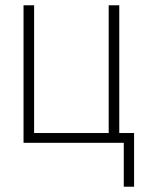

<svg xmlns="http://www.w3.org/2000/svg" viewBox="-20 -540 540 726"><path d="M448 166V0H69V-520H109V-37H391V-520H431V-37H487V166Z"/></svg>

Font: Iosevka Term Curly Extralight
Style: Regular
Weight: 200
Designer: Belleve Invis
Foundry: Belleve Invis
Version: Version 32.3.0